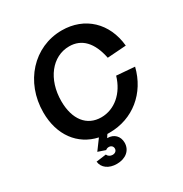

<svg xmlns="http://www.w3.org/2000/svg" viewBox="-208 -874 1191 1249"><g transform="rotate(-30 387.0 -250.0)"><path d="M371 16C545 16 685 -98 728 -273L592 -284C559 -170 474 -97 374 -97C266 -97 200 -181 200 -318C200 -482 294 -602 422 -602C516 -602 578 -537 603 -412L744 -422C727 -600 604 -716 432 -716C222 -716 62 -541 62 -313C62 -143 152 -23 294 8L238 84L294 103C300 97 309 94 318 94C336 94 348 106 348 122C348 139 335 151 315 151C298 151 283 142 277 127L202 137C207 185 250 216 310 216C377 216 422 178 422 121C422 72 389 39 340 39H338L353 16Z"/></g></svg>

Font: Uncut Sans
Style: Bold Italic
Weight: 700
Italic angle: -11°
Designer: Kasper Nordkvist
Foundry: UNCUT.wtf
Version: Version 1.304;Glyphs 3.2 (3246)